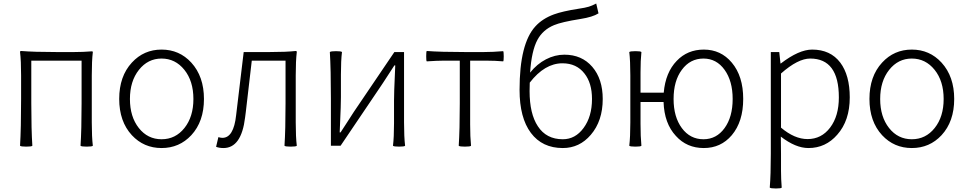

<svg xmlns="http://www.w3.org/2000/svg" viewBox="-20 -829 5503 1092"><path d="M129 5Q99 5 94 0Q100 -99 100 -266V-400Q100 -484 94 -533Q94 -539 100 -539Q175 -533 301 -533H402Q452 -533 502 -537Q508 -537 508 -533Q502 -484 502 -400V-266V-133Q502 -50 508 0Q504 5 473 5Q443 5 438 0Q444 -90 444 -242V-484H158V-242Q158 -90 164 0Q160 5 129 5Z M899 13Q798 13 730 -60Q658 -138 658 -266.5Q658 -395 730 -473Q798 -547 899 -547Q1000 -547 1068 -473Q1140 -394 1140 -266Q1140 -138 1068 -60Q1000 13 899 13ZM899 -37Q978 -37 1029 -101Q1080 -165 1080 -266Q1080 -368 1028.5 -432Q977 -496 899 -496Q821 -496 770 -431.5Q719 -367 719 -266Q719 -165 769.5 -101Q820 -37 899 -37Z M1251 13Q1227 13 1209 6L1222 -49Q1236 -45 1245 -45Q1309 -45 1323 -174Q1330 -234 1344.5 -353.5Q1359 -473 1366 -533H1514Q1607 -533 1662 -539Q1668 -539 1668 -533Q1662 -484 1662 -400V-266V-133Q1662 -50 1668 0Q1664 5 1633 5Q1603 5 1598 0Q1604 -90 1604 -242V-484H1412Q1401 -386 1378 -192Q1375 -171 1374 -161Q1353 13 1251 13Z M2250 5Q2220 5 2215 0Q2221 -48 2221 -128V-256Q2221 -302 2226 -409Q2227 -441 2228 -457H2223Q2206 -430 2160 -360Q2152 -347 2148 -342L1917 0H1862V-267Q1862 -434 1856 -533Q1861 -538 1891 -538Q1921 -538 1925 -533Q1919 -485 1919 -405V-276Q1919 -232 1914 -124Q1913 -92 1912 -76H1917Q1928 -93 1955 -134.5Q1982 -176 1992 -192L2223 -533H2278V-266V-133Q2278 -50 2284 0Q2280 5 2250 5Z M2624 5Q2594 5 2589 0Q2595 -90 2595 -242V-484H2501Q2469 -484 2407 -480Q2404 -483 2404 -509Q2404 -535 2407 -539Q2488 -533 2624 -533H2733Q2782 -533 2842 -538Q2845 -534 2845 -508.5Q2845 -483 2842 -480Q2796 -484 2748 -484H2654V-242V-121Q2654 -50 2659 0Q2655 5 2624 5Z M3181 13Q3064 13 2999.5 -73Q2935 -159 2935 -318Q2935 -581 3025 -679Q3065 -723 3130 -747Q3179 -765 3269 -779Q3310 -785 3329 -791Q3346 -796 3371 -809L3384 -753Q3351 -732 3281 -721Q3174 -704 3131 -686Q3068 -660 3037 -603Q3003 -540 2995 -416Q3034 -465 3085 -491.5Q3136 -518 3190 -518Q3289 -518 3348.5 -449Q3408 -380 3408 -266Q3408 -141 3340 -62Q3276 13 3181 13ZM3181 -37Q3252 -37 3299 -101Q3347 -166 3347 -266Q3347 -357 3304 -411Q3259 -469 3179 -469Q3078 -469 2993 -359Q2992 -344 2992 -311Q2992 -182 3039 -111Q3087 -37 3181 -37Z M3983 13Q3886 13 3824 -56Q3758 -127 3754 -249H3623V-124Q3623 -52 3628 0Q3624 5 3594 5Q3564 5 3559 0Q3565 -50 3565 -133V-266V-400Q3565 -484 3559 -533Q3564 -538 3594 -538Q3624 -538 3628 -533Q3623 -486 3623 -418V-302H3755Q3765 -417 3829 -483Q3890 -547 3983 -547Q4080 -547 4142 -473Q4207 -396 4207 -266.5Q4207 -137 4142 -60Q4080 13 3983 13ZM3981 -37Q4055 -37 4101 -100.5Q4147 -164 4147 -266Q4147 -368 4101 -432Q4055 -496 3981 -496Q3905 -496 3858 -432Q3811 -369 3811 -266Q3811 -164 3858 -100.5Q3905 -37 3981 -37Z M4393 243Q4363 243 4358 238Q4364 166 4364 46V-147V-533H4412L4419 -468H4421Q4524 -547 4599 -547Q4703 -547 4759 -473Q4813 -401 4813 -275Q4813 -143 4742 -63Q4676 13 4578 13Q4505 13 4421 -52L4422 46V142Q4422 190 4426 238Q4423 243 4393 243ZM4573 -38Q4652 -38 4701.5 -103.5Q4751 -169 4751 -275Q4751 -496 4588 -496Q4518 -496 4422 -411V-257V-103Q4499 -38 4573 -38Z M5166 13Q5065 13 4997 -60Q4925 -138 4925 -266.5Q4925 -395 4997 -473Q5065 -547 5166 -547Q5267 -547 5335 -473Q5407 -394 5407 -266Q5407 -138 5335 -60Q5267 13 5166 13ZM5166 -37Q5245 -37 5296 -101Q5347 -165 5347 -266Q5347 -368 5295.5 -432Q5244 -496 5166 -496Q5088 -496 5037 -431.5Q4986 -367 4986 -266Q4986 -165 5036.5 -101Q5087 -37 5166 -37Z"/></svg>

Font: GenSekiGothic TW L
Style: Regular
Weight: 300
Version: Version 1.501;PS 1;hotconv 16.6.51;makeotf.lib2.5.65220